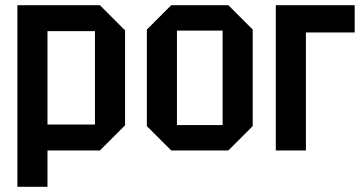

<svg xmlns="http://www.w3.org/2000/svg" viewBox="-20 -580 1402 740"><path d="M47 140V-560H365L462 -463V-97L365 0H163V140ZM346 -460H163V-100H346Z M546 -94V-466L640 -560H860L954 -466V-94L860 0H640ZM662 -98H838V-462H662Z M1043 0V-560H1347V-455H1159V0Z"/></svg>

Font: Tektur SemiCondensed Medium
Style: Regular
Weight: 500
Width: 4
Designer: Adam Jagosz
Foundry: Adam Jagosz
Version: Version 1.005;gftools[0.9.30]